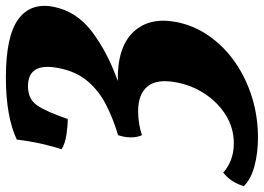

<svg xmlns="http://www.w3.org/2000/svg" viewBox="-185 -583 896 652"><g transform="rotate(-90 263.0 -257.0)"><path d="M122 171Q69 171 24.5 159Q-20 147 -43 123Q-38 104 -26.5 85.5Q-15 67 3 53Q20 69 45.5 79Q71 89 102 89Q154 89 197 62.5Q240 36 269.5 -8Q299 -52 309 -105Q322 -171 296 -203.5Q270 -236 211 -236Q191 -236 169 -232.5Q147 -229 130 -223Q122 -240 122.5 -262Q123 -284 130 -304Q187 -321 234.5 -345.5Q282 -370 314.5 -409Q347 -448 358 -507Q378 -610 296 -610Q252 -610 230.5 -578Q209 -546 185 -475Q161 -475 131 -479.5Q101 -484 82 -496Q91 -521 100.5 -563Q110 -605 115 -648Q194 -685 326 -685Q466 -685 523.5 -643Q581 -601 566 -524Q551 -446 482.5 -393.5Q414 -341 314 -305Q428 -307 480 -252.5Q532 -198 514 -105Q502 -45 466.5 5.5Q431 56 378 93Q325 130 259.5 150.5Q194 171 122 171Z"/></g></svg>

Font: Vollkorn Black
Style: Italic
Weight: 900
Italic angle: -11°
Designer: Friedrich Althausen
Foundry: Friedrich Althausen
Version: Version 5.000; ttfautohint (v1.8.3)